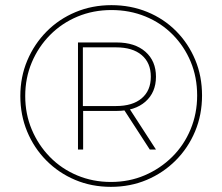

<svg xmlns="http://www.w3.org/2000/svg" viewBox="-20 -723 864 746"><path d="M411 3Q336 3 272 -24Q208 -51 160 -99.5Q112 -148 85.5 -212Q59 -276 59 -350Q59 -424 86 -488Q113 -552 161 -600.5Q209 -649 273.5 -676Q338 -703 413 -703Q488 -703 552.5 -676.5Q617 -650 664.5 -602Q712 -554 738.5 -490.5Q765 -427 765 -352Q765 -277 738 -212.5Q711 -148 662.5 -99.5Q614 -51 550 -24Q486 3 411 3ZM562 -142 457 -304H481L586 -142ZM411 -16Q482 -16 542.5 -42Q603 -68 649 -113.5Q695 -159 720.5 -220.5Q746 -282 746 -352Q746 -423 721 -483Q696 -543 651 -588.5Q606 -634 545 -659Q484 -684 413 -684Q342 -684 281 -658.5Q220 -633 174.5 -587Q129 -541 103.5 -480.5Q78 -420 78 -350Q78 -280 103.5 -219.5Q129 -159 174 -113Q219 -67 280 -41.5Q341 -16 411 -16ZM283 -142V-558H433Q504 -558 545 -522Q586 -486 586 -425Q586 -364 545 -328Q504 -292 433 -292H303V-142ZM302 -311H431Q495 -311 530.5 -341Q566 -371 566 -425Q566 -479 530.5 -509Q495 -539 431 -539H302Z"/></svg>

Font: Montserrat Thin Thin
Style: Regular
Weight: 250
Version: Version 9.000